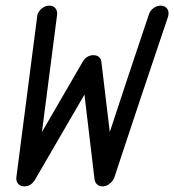

<svg xmlns="http://www.w3.org/2000/svg" viewBox="-20 -669 619 682"><path d="M551 -649Q565 -649 573 -639Q581 -629 578 -614Q577 -612 577 -610Q565 -574 545 -515Q525 -456 483 -330.5Q441 -205 413.5 -121.5Q386 -38 386 -38Q381 -25 369 -16Q357 -7 344 -7Q333 -7 325.5 -13.5Q318 -20 316 -30L280 -333Q104 -30 104 -30Q90 -7 66 -7Q52 -7 44.5 -16Q37 -25 38 -38Q112 -610 112 -610Q112 -612 112 -614Q116 -629 128.5 -639Q141 -649 155 -649Q169 -649 176.5 -640Q184 -631 183 -618L129 -200Q274 -450 274 -450Q288 -473 312 -473Q324 -473 331.5 -466.5Q339 -460 340 -450L370 -200Q379 -227 393 -270Q407 -313 437.5 -404.5Q468 -496 488.5 -557Q509 -618 509 -618Q513 -631 525 -640Q537 -649 551 -649Z"/></svg>

Font: Brass Mono
Style: Italic
Weight: 400
Italic angle: -13°
Monospace: yes
Version: Version 1.100; ttfautohint (v1.8.3) -l 8 -r 50 -G 200 -x 14 